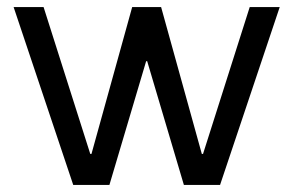

<svg xmlns="http://www.w3.org/2000/svg" viewBox="-20 -524 831 544"><path d="M18.6 -503.9H103.5L263.7 0L214.8 -87.9H263.7V0H187.5ZM354.5 -503.9H426.8V-460.9V-350.6H364.3L426.8 -460.9L290 0H214.8ZM364.3 -460.9V-503.9H436.5L576.2 0L527.3 -87.9H576.2V0H501ZM687.5 -503.9H772.5L603.5 0H527.3Z"/></svg>

Font: Wanted Sans Variable
Style: Regular
Weight: 400
Designer: Original Design by Kil Hyung-jin and Kang Hanbin, Wanted Lab, Inc; Hangeul from Source Han Sans by Jang Soo-young and Ka
Foundry: Wanted Lab, Inc.
Version: Version 1.003;Glyphs 3.2 (3227)